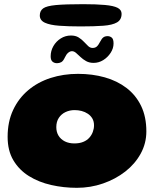

<svg xmlns="http://www.w3.org/2000/svg" viewBox="-20 -869 767 919"><path d="M348 30Q284.5 30 225 16.5Q165.5 3 118.5 -26.2Q71.5 -55.5 44 -101.8Q16.5 -148 16.5 -214Q16.5 -286.5 42.8 -342.5Q69 -398.5 115 -437.2Q161 -476 222.2 -495.8Q283.5 -515.5 353.5 -515.5Q422 -515.5 481.5 -498.8Q541 -482 585.8 -447.8Q630.5 -413.5 655.5 -361.8Q680.5 -310 680.5 -240Q680.5 -183 653.5 -133.8Q626.5 -84.5 579.8 -48Q533 -11.5 473.2 9.2Q413.5 30 348 30ZM336 -182.5Q360.5 -182.5 378.2 -189.8Q396 -197 407.2 -209.5Q418.5 -222 424.2 -237.5Q430 -253 430 -269Q430 -288 422 -301.8Q414 -315.5 400.5 -324.5Q387 -333.5 370.8 -337.8Q354.5 -342 337 -342Q313.5 -342 293.5 -332.5Q273.5 -323 261.5 -304.8Q249.5 -286.5 249.5 -260.5Q249.5 -237 260.2 -219.5Q271 -202 290.5 -192.2Q310 -182.5 336 -182.5ZM253 -566.5Q240 -566.5 231.2 -574Q222.5 -581.5 222.5 -599.5Q222.5 -625.5 235.5 -648.2Q248.5 -671 270.8 -685Q293 -699 319.5 -699Q341.5 -699 356 -690Q370.5 -681 381.5 -669.2Q392.5 -657.5 402 -648.5Q411.5 -639.5 423 -639.5Q435.5 -639.5 443.2 -646.2Q451 -653 460 -670.5Q467 -684.5 474.8 -690.2Q482.5 -696 495.5 -696Q506 -696 514.8 -689Q523.5 -682 523.5 -661Q523.5 -637.5 509.5 -616Q495.5 -594.5 474 -581.2Q452.5 -568 428 -568Q407.5 -568 392.2 -576.5Q377 -585 365.5 -596Q354 -607 344.2 -615.5Q334.5 -624 324.5 -624Q315 -624 306 -616.2Q297 -608.5 290.5 -594Q282.5 -576.5 273.2 -571.5Q264 -566.5 253 -566.5ZM366 -742.5Q307.5 -742.5 263.5 -745.8Q219.5 -749 195 -760.2Q170.5 -771.5 170.5 -795Q170.5 -817 186.5 -828.8Q202.5 -840.5 247.5 -844.8Q292.5 -849 378.5 -849Q442 -849 482.5 -845.2Q523 -841.5 542.5 -831.8Q562 -822 562 -803Q562 -774.5 540 -761.8Q518 -749 474.5 -745.8Q431 -742.5 366 -742.5Z"/></svg>

Font: Gluten Thin ExtraBold
Style: Regular
Weight: 800
Version: Version 1.300